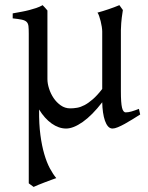

<svg xmlns="http://www.w3.org/2000/svg" viewBox="-20 -489 580 753"><path d="M529.8 -40Q515.1 -30.8 499.5 -21Q483.9 -11.2 469.2 -3.2Q454.6 4.9 442.1 10Q429.7 15.1 421.4 15.1Q411.1 15.1 403.8 6.8Q396.5 -1.5 391.6 -15.6Q386.7 -29.8 384 -48.3Q381.3 -66.9 380.9 -87.9Q341.3 -36.6 304.4 -10.7Q267.6 15.1 239.3 15.1Q210.4 15.1 182.6 -4.6Q154.8 -24.4 133.3 -59.6V-56.6Q132.8 -2.4 138.4 40Q144 82.5 153.6 115.2Q163.1 147.9 175.5 171.1Q188 194.3 200.7 209.5Q193.4 211.9 180.9 216.6Q168.5 221.2 155 226.3Q141.6 231.4 129.6 236.3Q117.7 241.2 111.8 244.1L92.8 230V-356.9Q92.8 -376 91.6 -386.7Q90.3 -397.5 84.2 -403.3Q78.1 -409.2 65.4 -411.9Q52.7 -414.6 29.8 -417V-436.5Q48.8 -439.9 64.7 -442.9Q80.6 -445.8 94.7 -449.5Q108.9 -453.1 121.8 -457.5Q134.8 -461.9 147.5 -468.8L149.4 -466.3Q151.9 -463.9 154.8 -460.7Q157.7 -457.5 160.9 -453.9Q164.1 -450.2 166 -447.8V-178.7Q166 -161.6 172.4 -141.6Q178.7 -121.6 190.2 -104.5Q201.7 -87.4 218.3 -75.7Q234.9 -64 255.4 -64Q268.6 -64 282.5 -66.4Q296.4 -68.8 311.8 -76.9Q327.1 -85 344.2 -99.9Q361.3 -114.7 380.9 -140.1V-365.2Q380.9 -373 379.2 -384Q377.4 -395 374.8 -405.8Q372.1 -416.5 368.9 -425.8Q365.7 -435.1 362.3 -439.5Q383.8 -445.3 406 -452.9Q428.2 -460.4 448.2 -468.8L461.9 -449.7Q460 -437 457.5 -419.2Q455.1 -401.4 454.1 -370.6V-130.9Q454.1 -85.4 458.5 -66.9Q462.9 -48.3 473.1 -48.3Q483.9 -48.3 496.3 -52Q508.8 -55.7 524.9 -62Z"/></svg>

Font: Gentium Plus Am
Style: Regular
Weight: 400
Designer: J. Victor Gaultney, Annie Olsen, Iska Routamaa, Becca Hirsbrunner
Foundry: SIL International
Version: Version 5.000